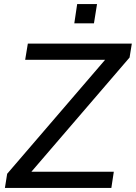

<svg xmlns="http://www.w3.org/2000/svg" viewBox="-20 -918 664 938"><path d="M4 0 15 -69 522 -659 517 -626H103L116 -705H624L613 -637L105 -46L109 -79H536L524 0ZM343 -804 357 -898H454L439 -804Z"/></svg>

Font: Mulish ExtraLight Medium
Style: Italic
Weight: 500
Italic angle: -9°
Version: Version 3.603